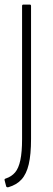

<svg xmlns="http://www.w3.org/2000/svg" viewBox="-20 -675 229 835"><path d="M17 139Q10 141 7 136L0 109Q-1 106 0.5 104Q2 102 6 101Q30 93 45.5 75Q61 57 68.5 21.5Q76 -14 76 -70V-649Q76 -655 81 -655H110Q115 -655 115 -649V-71Q115 -3 105 39.5Q95 82 73.5 105.5Q52 129 17 139Z"/></svg>

Font: Sofia Sans Condensed ExtraLight
Style: Regular
Weight: 250
Version: Version 4.100